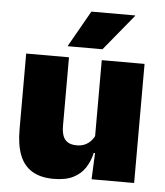

<svg xmlns="http://www.w3.org/2000/svg" viewBox="-51 -734 680 791"><g transform="rotate(5 289.0 -338.0)"><path d="M219.5 -492.5V-209.5Q219.5 -186 225.2 -169Q231 -152 245 -143Q259 -134 283 -134Q302 -134 316.2 -140.5Q330.5 -147 340.8 -158Q351 -169 357 -182L384 -109H355.5Q348 -75 330.2 -47.5Q312.5 -20 281 -4Q249.5 12 199.5 12Q146 12 111 -9Q76 -30 59.2 -72.2Q42.5 -114.5 42.5 -179V-492.5ZM532 -492.5V0H356L361.5 -126.5L355 -144.5V-492.5ZM295 -688H476V-686L354 -537.5H210.5V-539Z"/></g></svg>

Font: Anek Tamil ExtraBold
Style: Regular
Weight: 800
Designer: Aadarsh Rajan (Tamil), Yesha Goshar (Latin)
Foundry: Ek Type
Version: Version 1.003